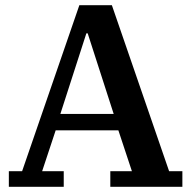

<svg xmlns="http://www.w3.org/2000/svg" viewBox="-20 -718 735 738"><path d="M14 -60H65L285 -698H410L630 -60H681V0H404V-60H487L435 -217H194L142 -60H225V0H14ZM212 -280H417L317 -590H312Z"/></svg>

Font: IBM Plex Serif SemiBold
Style: Regular
Weight: 600
Designer: Mike Abbink, Paul van der Laan, Pieter van Rosmalen
Foundry: Bold Monday
Version: Version 2.5